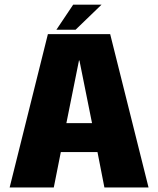

<svg xmlns="http://www.w3.org/2000/svg" viewBox="-20 -826 696 846"><path d="M22.5 0H217L248 -156H409.5L440 0H634.5L465.5 -675.5H191ZM272.5 -283.5 328 -559.5H330L385.5 -283.5ZM228.5 -695H313L427.5 -805.5H302.5Z"/></svg>

Font: Anybody SemiCondensed ExtraBold
Style: Regular
Weight: 800
Width: 4
Version: Version 1.113;gftools[0.9.25]